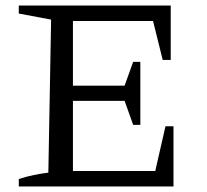

<svg xmlns="http://www.w3.org/2000/svg" viewBox="-20 -675 751 695"><path d="M579 -218H608V0H48V-27Q76 -36 102.5 -41.5Q129 -47 155 -50L165 -604L48 -626V-655H598V-458H569L534 -599H209L244 -634V-365H431L462 -451H488V-223H462L431 -310H244V-21L209 -56H542Z"/></svg>

Font: Piazzolla Thin
Style: Regular
Weight: 400
Version: Version 2.001